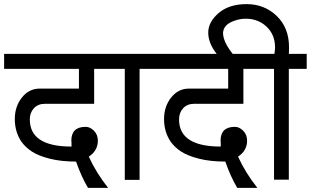

<svg xmlns="http://www.w3.org/2000/svg" viewBox="-30 -875 1512 934"><path d="M163 -444H354V-540H-10V-613H510V-540H428V-370H188Q155 -370 135 -348.5Q115 -327 115 -294Q115 -162 318 -162Q318 -188 317 -191Q317 -258 387 -258Q408 -258 427 -239Q446 -220 446 -191Q446 -142 402 -113Q438 -34 496 39H398Q365 -17 340 -89Q267 -89 212 -103Q157 -117 125.5 -137.5Q94 -158 74 -186Q42 -234 42 -295.5Q42 -357 76.5 -400.5Q111 -444 163 -444Z M736 -540H649V0H577V-540H490V-613H736Z M889 -444H1080V-540H716V-613H1236V-540H1154V-370H914Q881 -370 861 -348.5Q841 -327 841 -294Q841 -162 1044 -162Q1044 -188 1043 -191Q1043 -258 1113 -258Q1134 -258 1153 -239Q1172 -220 1172 -191Q1172 -142 1128 -113Q1164 -34 1222 39H1124Q1091 -17 1066 -89Q993 -89 938 -103Q883 -117 851.5 -137.5Q820 -158 800 -186Q768 -234 768 -295.5Q768 -357 802.5 -400.5Q837 -444 889 -444Z M1376 -645Q1376 -620 1375 -613H1462V-540H1375V-1H1303V-540H1216V-613H1305Q1308 -634 1308 -644Q1308 -706 1267 -745Q1226 -784 1165 -784Q1138 -784 1110 -774Q1057 -756 1055 -715Q1055 -672 1102 -613H1024Q983 -665 983 -716.5Q983 -768 1033.5 -811.5Q1084 -855 1170 -855Q1256 -855 1316 -797.5Q1376 -740 1376 -645Z"/></svg>

Font: Autonym
Style: Regular
Weight: 500
Version: Version 1.0.20131126